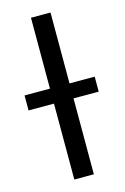

<svg xmlns="http://www.w3.org/2000/svg" viewBox="-150 -781 542 834"><g transform="rotate(-15 120.5 -364.0)"><path d="M165 -727.5V0H77.1V-727.5ZM-37.1 -341.3V-408.7H278.3V-341.3Z"/></g></svg>

Font: Inter-Regular
Style: Regular
Weight: 400
Designer: Rasmus Andersson
Foundry: rsms
Version: Version 4.000;git-a52131595